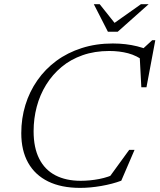

<svg xmlns="http://www.w3.org/2000/svg" viewBox="-20 -904 776 934"><path d="M546.5 -61.5 502 -28.5 608.5 -175H634.5L570 -25Q527.5 -9 473.2 0.5Q419 10 369.5 10Q278.5 10 214.5 -21.2Q150.5 -52.5 117 -112Q83.5 -171.5 83.5 -256Q83.5 -328 103.5 -393.2Q123.5 -458.5 161.8 -513.2Q200 -568 254.2 -608Q308.5 -648 377.8 -670.2Q447 -692.5 529 -692.5Q561 -692.5 590.5 -689Q620 -685.5 647.2 -678.8Q674.5 -672 699 -662H670L720.5 -708.5H735.5L692.5 -479.5H667.5L659 -640L684 -604.5Q646 -633.5 603.5 -644.8Q561 -656 511.5 -656Q440.5 -656 382 -635.5Q323.5 -615 279.2 -578Q235 -541 204.5 -491.8Q174 -442.5 158.8 -385Q143.5 -327.5 143.5 -265.5Q143.5 -185.5 170.8 -131.8Q198 -78 249.5 -51.2Q301 -24.5 372.5 -24.5Q417 -24.5 462.5 -33.2Q508 -42 546.5 -61.5ZM703 -883.5 552.5 -749.5H505L436.5 -883.5H465L543 -785.5H527L665.5 -883.5Z"/></svg>

Font: Newsreader Light
Style: Italic
Weight: 300
Italic angle: -17°
Designer: Hugues Gentile
Foundry: Production Type
Version: Version 1.003